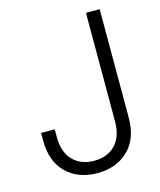

<svg xmlns="http://www.w3.org/2000/svg" viewBox="-111 -808 747 897"><g transform="rotate(-15 262.5 -359.5)"><path d="M249.5 9.8Q156.7 9.8 99.6 -45.9Q42.5 -101.6 42.5 -202.6V-239.7H108.4V-202.6Q108.4 -129.4 146.7 -89.6Q185.1 -49.8 249.5 -49.8Q314 -49.8 352.1 -89.6Q390.1 -129.4 390.1 -202.6V-727.5H456.5V-202.6Q456.5 -101.6 399.2 -45.9Q341.8 9.8 249.5 9.8Z"/></g></svg>

Font: Inter Display Light
Style: Regular
Weight: 300
Designer: Rasmus Andersson
Foundry: rsms
Version: Version 4.000;git-a52131595